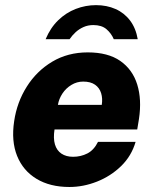

<svg xmlns="http://www.w3.org/2000/svg" viewBox="-20 -736 612 766"><path d="M257 10Q179.5 10 125.8 -22.5Q72 -55 48.2 -114Q24.5 -173 36.5 -252.5Q47.5 -328 86.8 -390.2Q126 -452.5 188.2 -489.8Q250.5 -527 330 -527Q411 -527 460 -492.8Q509 -458.5 527.5 -398.8Q546 -339 534.5 -262L527.5 -219.5H197.5Q192 -184 199.2 -159.8Q206.5 -135.5 225.2 -123Q244 -110.5 271.5 -110.5Q302.5 -110.5 328.5 -123.8Q354.5 -137 371 -170H521Q504.5 -113.5 463 -73.2Q421.5 -33 367 -11.5Q312.5 10 257 10ZM211 -317.5H386Q390 -343 383.5 -364.2Q377 -385.5 359.2 -398Q341.5 -410.5 312 -410.5Q286.5 -410.5 264.8 -397.2Q243 -384 229 -362.8Q215 -341.5 211 -317.5ZM162 -579.5Q181 -625 212.2 -655.2Q243.5 -685.5 282.5 -700.5Q321.5 -715.5 363 -715.5Q406 -715.5 441 -700Q476 -684.5 499 -654Q522 -623.5 529.5 -579.5H434Q424 -603 404.8 -619.5Q385.5 -636 352.5 -636Q331 -636 313.5 -628.2Q296 -620.5 282 -607.8Q268 -595 257.5 -579.5Z"/></svg>

Font: Public Sans Thin ExtraBold
Style: Italic
Weight: 800
Italic angle: -8°
Version: Version 2.001